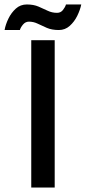

<svg xmlns="http://www.w3.org/2000/svg" viewBox="-82 -840 384 860"><path d="M58 -660H163V0H58ZM-61.5 -705.5Q-57 -730.5 -44.2 -756.8Q-31.5 -783 -11 -801.5Q9.5 -820 38 -820Q68.5 -820 90.5 -810.5Q112.5 -801 131.8 -791.8Q151 -782.5 173.5 -782.5Q190 -782.5 200 -795.2Q210 -808 213.5 -820H282Q277 -795.5 264 -769Q251 -742.5 230.2 -724Q209.5 -705.5 181.5 -705.5Q150.5 -705.5 128.2 -715Q106 -724.5 87.2 -733.8Q68.5 -743 47.5 -743Q32 -743 21.2 -730.2Q10.5 -717.5 7 -705.5Z"/></svg>

Font: League Spartan Thin Medium
Style: Regular
Weight: 500
Version: Version 2.002